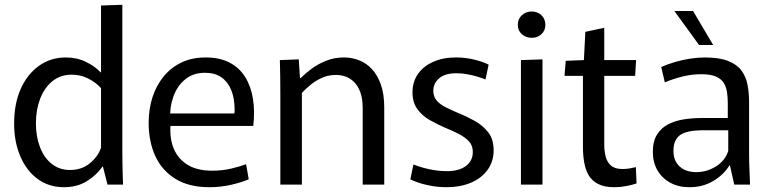

<svg xmlns="http://www.w3.org/2000/svg" viewBox="-20 -771 3218 802"><path d="M247 11Q185 11 138.5 -22.5Q92 -56 65.5 -116.5Q39 -177 39 -255Q39 -337 66 -398.5Q93 -460 142 -495.5Q191 -531 255 -531Q301 -531 339 -512.5Q377 -494 400 -469H402V-748L491 -751V-132Q491 -113 491.5 -89Q492 -65 492.5 -42Q493 -19 494 0H429L410 -75H408Q383 -39 342.5 -14Q302 11 247 11ZM272 -61Q322 -61 356 -89.5Q390 -118 402 -154V-403Q380 -427 348.5 -443Q317 -459 280 -459Q232 -459 198.5 -431.5Q165 -404 147.5 -358Q130 -312 130 -256Q130 -201 147 -156.5Q164 -112 196 -86.5Q228 -61 272 -61Z M855 11Q770 11 713.5 -23.5Q657 -58 629 -118.5Q601 -179 601 -258Q601 -316 617 -365Q633 -414 663.5 -451.5Q694 -489 738 -510Q782 -531 839 -531Q898 -531 939 -509.5Q980 -488 1004 -449.5Q1028 -411 1036.5 -359Q1045 -307 1038 -245H651L696 -279Q685 -214 700.5 -164.5Q716 -115 757.5 -86.5Q799 -58 866 -58Q909 -58 946.5 -67Q984 -76 1008 -85L1019 -22Q989 -9 945 1Q901 11 855 11ZM652 -297H959Q960 -302 960 -306Q960 -310 960 -313Q960 -360 946 -394.5Q932 -429 905 -448Q878 -467 836 -467Q787 -467 753.5 -439.5Q720 -412 704 -367Q688 -322 691 -272Z M1151 -375Q1151 -418 1150.5 -453Q1150 -488 1149 -520L1228 -523L1233 -445H1236Q1254 -463 1280.5 -483Q1307 -503 1341.5 -517Q1376 -531 1417 -531Q1450 -531 1480.5 -519Q1511 -507 1534 -482Q1557 -457 1571 -417.5Q1585 -378 1585 -322V0H1495V-318Q1495 -359 1485 -386Q1475 -413 1458.5 -429Q1442 -445 1422.5 -451.5Q1403 -458 1384 -458Q1352 -458 1325 -446Q1298 -434 1277 -416.5Q1256 -399 1241 -383V0H1151Z M1844 11Q1805 11 1764.5 2Q1724 -7 1694 -22L1707 -84Q1724 -77 1747 -70.5Q1770 -64 1795.5 -60Q1821 -56 1846 -56Q1898 -56 1926.5 -78Q1955 -100 1955 -136Q1955 -164 1938 -181.5Q1921 -199 1894.5 -212.5Q1868 -226 1838 -238Q1806 -252 1775 -269.5Q1744 -287 1723.5 -315Q1703 -343 1703 -385Q1703 -429 1725.5 -461.5Q1748 -494 1789 -512.5Q1830 -531 1885 -531Q1923 -531 1959 -522.5Q1995 -514 2021 -501L2008 -439Q1994 -445 1973.5 -451Q1953 -457 1931 -461Q1909 -465 1886 -465Q1839 -465 1814.5 -444Q1790 -423 1790 -392Q1790 -367 1804.5 -350.5Q1819 -334 1843.5 -322Q1868 -310 1896 -298Q1929 -285 1963 -266Q1997 -247 2019.5 -218Q2042 -189 2042 -143Q2042 -97 2017 -62Q1992 -27 1947.5 -8Q1903 11 1844 11Z M2156 -520 2246 -523V0H2156ZM2201 -613Q2177 -613 2160 -628Q2143 -643 2143 -667Q2143 -692 2160 -707.5Q2177 -723 2201 -723Q2225 -723 2241.5 -707.5Q2258 -692 2258 -667Q2258 -643 2241.5 -628Q2225 -613 2201 -613Z M2546 11Q2504 11 2477.5 -3Q2451 -17 2438 -40.5Q2425 -64 2420 -94Q2415 -124 2415 -156V-454H2338L2343 -517L2419 -520L2425 -638L2504 -655V-520H2637L2633 -454H2504V-166Q2504 -142 2509.5 -118.5Q2515 -95 2531.5 -80Q2548 -65 2580 -65Q2596 -65 2610.5 -67.5Q2625 -70 2636 -73L2639 -5Q2623 1 2597 6Q2571 11 2546 11Z M2860 11Q2814 11 2779.5 -8Q2745 -27 2726 -60Q2707 -93 2707 -136Q2707 -181 2724.5 -209Q2742 -237 2771.5 -252Q2801 -267 2837 -272.5Q2873 -278 2910 -278H3020V-341Q3020 -366 3016.5 -387.5Q3013 -409 3002.5 -425.5Q2992 -442 2970 -451.5Q2948 -461 2910 -461Q2869 -461 2829.5 -451Q2790 -441 2757 -427L2742 -491Q2769 -503 2799.5 -512Q2830 -521 2862.5 -526Q2895 -531 2924 -531Q2984 -531 3021 -516.5Q3058 -502 3077 -476.5Q3096 -451 3102.5 -417Q3109 -383 3109 -344V-128Q3109 -99 3110.5 -63.5Q3112 -28 3113 0H3047L3029 -80H3027Q3002 -40 2958.5 -14.5Q2915 11 2860 11ZM2888 -52Q2933 -52 2971.5 -76.5Q3010 -101 3022 -141V-227H2922Q2902 -227 2879.5 -225Q2857 -223 2837 -215.5Q2817 -208 2805 -190Q2793 -172 2793 -141Q2793 -99 2819 -75.5Q2845 -52 2888 -52ZM2900 -583 2797 -725H2875L2959 -583Z"/></svg>

Font: Murecho Thin
Style: Regular
Weight: 400
Version: Version 1.010